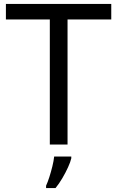

<svg xmlns="http://www.w3.org/2000/svg" viewBox="-20 -734 596 975"><path d="M323 0H233V-635H10V-714H545V-635H323ZM342 70Q338 88 325.5 115.5Q313 143 296.5 171Q280 199 262 221H214V209Q222 192 230.5 165.5Q239 139 246 110.5Q253 82 255 61H342Z"/></svg>

Font: Noto Sans Ol Chiki
Style: Regular
Weight: 400
Designer: Monotype Design Team, Lewis McGuffie
Foundry: Monotype Imaging Inc.
Version: Version 2.003